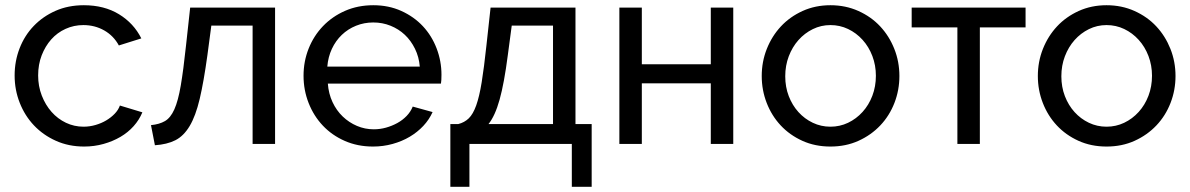

<svg xmlns="http://www.w3.org/2000/svg" viewBox="-20 -551 4556 735"><path d="M36 -262Q36 -317 55 -366Q74 -415 109 -451.5Q144 -488 192.5 -509.5Q241 -531 301 -531Q379 -531 435.5 -496.5Q492 -462 521 -404L435 -377Q415 -414 379 -434.5Q343 -455 299 -455Q263 -455 231 -440.5Q199 -426 176 -400Q153 -374 139.5 -339Q126 -304 126 -262Q126 -221 140 -185Q154 -149 177.5 -122.5Q201 -96 232.5 -81Q264 -66 300 -66Q323 -66 345.5 -72.5Q368 -79 386.5 -90Q405 -101 419 -115.5Q433 -130 439 -147L525 -121Q513 -92 491.5 -68Q470 -44 441 -27Q412 -10 376.5 0Q341 10 302 10Q243 10 194 -12Q145 -34 110 -71Q75 -108 55.5 -157.5Q36 -207 36 -262Z M558 -72Q590 -75 611.5 -87.5Q633 -100 647.5 -132.5Q662 -165 672 -223.5Q682 -282 692 -376L708 -522H1033V0H947V-453H789L774 -340Q760 -238 744.5 -172.5Q729 -107 706 -68.5Q683 -30 651 -14Q619 2 573 5Z M1408 10Q1349 10 1300 -11.5Q1251 -33 1216 -70Q1181 -107 1161.5 -156.5Q1142 -206 1142 -261Q1142 -316 1161.5 -365Q1181 -414 1216.5 -451Q1252 -488 1301 -509.5Q1350 -531 1409 -531Q1468 -531 1516.5 -509Q1565 -487 1599 -450.5Q1633 -414 1651.5 -365.5Q1670 -317 1670 -265Q1670 -254 1669.5 -245Q1669 -236 1668 -231H1235Q1238 -192 1253 -160Q1268 -128 1292 -105Q1316 -82 1346.5 -69Q1377 -56 1411 -56Q1435 -56 1458 -62.5Q1481 -69 1501 -80Q1521 -91 1536.5 -107Q1552 -123 1560 -143L1636 -122Q1623 -93 1600.5 -69Q1578 -45 1548.5 -27.5Q1519 -10 1483 0Q1447 10 1408 10ZM1587 -296Q1584 -333 1568.5 -364.5Q1553 -396 1529.5 -418Q1506 -440 1475 -452.5Q1444 -465 1409 -465Q1374 -465 1343 -452.5Q1312 -440 1288.5 -417.5Q1265 -395 1250.5 -364Q1236 -333 1233 -296Z M1704 -76H1734Q1758 -82 1774.5 -98Q1791 -114 1803 -147.5Q1815 -181 1824 -236.5Q1833 -292 1842 -376L1858 -522H2183V-76H2245V164H2169V0H1777V164H1704ZM2097 -76V-453H1939L1924 -340Q1910 -232 1892.5 -169.5Q1875 -107 1850 -76Z M2437 -305H2701V-522H2787V0H2701V-232H2437V0H2351V-522H2437Z M3159 10Q3100 10 3051.5 -12Q3003 -34 2968.5 -71Q2934 -108 2915 -157Q2896 -206 2896 -260Q2896 -315 2915.5 -364Q2935 -413 2969.5 -450Q3004 -487 3052.5 -509Q3101 -531 3159 -531Q3217 -531 3266 -509Q3315 -487 3349.5 -450Q3384 -413 3403.5 -364Q3423 -315 3423 -260Q3423 -206 3404 -157Q3385 -108 3350 -71Q3315 -34 3266.5 -12Q3218 10 3159 10ZM2986 -259Q2986 -218 2999.5 -183Q3013 -148 3036.5 -122Q3060 -96 3091.5 -81Q3123 -66 3159 -66Q3195 -66 3226.5 -81Q3258 -96 3282 -122.5Q3306 -149 3319.5 -184.5Q3333 -220 3333 -261Q3333 -301 3319.5 -336.5Q3306 -372 3282 -398.5Q3258 -425 3226.5 -440Q3195 -455 3159 -455Q3123 -455 3091.5 -439.5Q3060 -424 3036.5 -397.5Q3013 -371 2999.5 -335.5Q2986 -300 2986 -259Z M3731 0H3645V-446H3470V-522H3906V-446H3731Z M4216 10Q4157 10 4108.5 -12Q4060 -34 4025.5 -71Q3991 -108 3972 -157Q3953 -206 3953 -260Q3953 -315 3972.5 -364Q3992 -413 4026.5 -450Q4061 -487 4109.5 -509Q4158 -531 4216 -531Q4274 -531 4323 -509Q4372 -487 4406.5 -450Q4441 -413 4460.5 -364Q4480 -315 4480 -260Q4480 -206 4461 -157Q4442 -108 4407 -71Q4372 -34 4323.5 -12Q4275 10 4216 10ZM4043 -259Q4043 -218 4056.5 -183Q4070 -148 4093.5 -122Q4117 -96 4148.5 -81Q4180 -66 4216 -66Q4252 -66 4283.5 -81Q4315 -96 4339 -122.5Q4363 -149 4376.5 -184.5Q4390 -220 4390 -261Q4390 -301 4376.5 -336.5Q4363 -372 4339 -398.5Q4315 -425 4283.5 -440Q4252 -455 4216 -455Q4180 -455 4148.5 -439.5Q4117 -424 4093.5 -397.5Q4070 -371 4056.5 -335.5Q4043 -300 4043 -259Z"/></svg>

Font: PTCRaleway Medium
Style: Regular
Weight: 500
Designer: Matt McInerney, Pablo Impallari, Rodrigo Fuenzalida
Foundry: Matt McInerney, Pablo Impallari, Rodrigo Fuenzalida
Version: Version 3.000g; ttfautohint (v1.5) -l 8 -r 28 -G 28 -x 14 -D